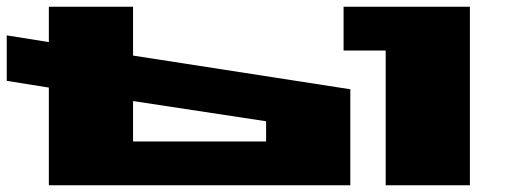

<svg xmlns="http://www.w3.org/2000/svg" viewBox="-20 -550 1505 570"><path d="M0 -310V-445L125 -425V-530H375V-385L1020 -285V0H125V-290ZM375 -130H770V-190L375 -250ZM1000 -400V-530H1375V0H1125V-400Z"/></svg>

Font: Stalinist One
Style: Regular
Weight: 400
Designer: Jovanny Lemonad
Foundry: Alexey Maslov, Jovanny Lemonad
Version: Version 3.004